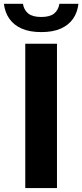

<svg xmlns="http://www.w3.org/2000/svg" viewBox="-63 -964 422 984"><path d="M66.5 0V-740H229V0ZM148.5 -799.5Q89 -799.5 48.2 -817.5Q7.5 -835.5 -15.2 -868.2Q-38 -901 -43 -944.5H54.5Q60 -912 82.2 -894.5Q104.5 -877 148.5 -877Q192.5 -877 214.2 -894.5Q236 -912 241.5 -944.5H339Q334 -900.5 311.5 -868Q289 -835.5 248.5 -817.5Q208 -799.5 148.5 -799.5Z"/></svg>

Font: Encode Sans SC
Style: Bold
Weight: 700
Version: Version 3.002